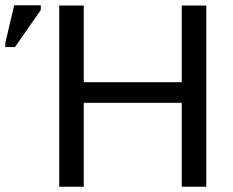

<svg xmlns="http://www.w3.org/2000/svg" viewBox="-27 -709 885 729"><path d="M291 -318.8V0H197.8V-688H291V-397H663.1V-688H756.3V0H663.1V-318.8ZM127.9 -670.9 29.8 -530.3H-6.8V-546.4L26.9 -689H127.9Z"/></svg>

Font: Arimo Nerd Font
Style: Regular
Weight: 400
Designer: Steve Matteson
Foundry: Monotype Imaging Inc.
Version: Version 1.33;Nerd Fonts 3.2.1